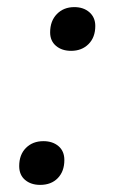

<svg xmlns="http://www.w3.org/2000/svg" viewBox="-20 -515 324 540"><path d="M180 -372Q154 -372 137.5 -386Q121 -400 121 -424Q121 -456 140 -475.5Q159 -495 189 -495Q215 -495 231.5 -480.5Q248 -466 248 -442Q248 -410 229 -391Q210 -372 180 -372ZM93 5Q67 5 50.5 -9Q34 -23 34 -48Q34 -80 53 -99Q72 -118 102 -118Q128 -118 144.5 -104Q161 -90 161 -65Q161 -33 142.5 -14Q124 5 93 5Z"/></svg>

Font: Kantumruy Pro Medium
Style: Italic
Weight: 500
Italic angle: -13°
Designer: Sovichet Tep
Foundry: Sovichet Tep
Version: Version 1.002